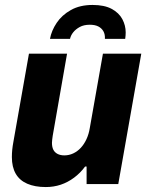

<svg xmlns="http://www.w3.org/2000/svg" viewBox="-20 -744 600 776"><path d="M165 12Q121 12 90 -1.5Q59 -15 43.5 -42Q28 -69 28 -109Q28 -124 29.5 -139Q31 -154 34 -170L97 -527H251L193 -195Q192 -187 191 -180Q190 -173 190 -167Q190 -150 195.5 -139Q201 -128 212.5 -122Q224 -116 240 -116Q259 -116 276 -124Q293 -132 306.5 -146.5Q320 -161 329.5 -181.5Q339 -202 343 -227L396 -527H551L458 0H330V-71H324Q305 -45 279.5 -26Q254 -7 225.5 2.5Q197 12 165 12ZM354 -724Q402 -724 431.5 -708Q461 -692 474.5 -666.5Q488 -641 488 -613Q488 -607 487.5 -600.5Q487 -594 486 -587H404Q405 -605 398 -617.5Q391 -630 377.5 -637Q364 -644 343 -644Q319 -644 302.5 -635Q286 -626 276 -613.5Q266 -601 263 -587H182Q188 -620 209 -651.5Q230 -683 266.5 -703.5Q303 -724 354 -724Z"/></svg>

Font: Archivo SemiCondensed ExtraBold
Style: Italic
Weight: 800
Width: 4
Italic angle: -10°
Designer: Hector Gatti
Foundry: Omnibus-Type
Version: Version 2.001